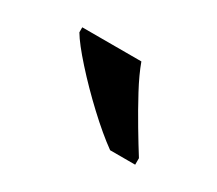

<svg xmlns="http://www.w3.org/2000/svg" viewBox="-49 -852 375 332"><g transform="rotate(30 139.0 -686.0)"><path d="M188 -606Q163 -624 132.5 -652.5Q102 -681 76 -710Q50 -739 40 -756V-766H158Q166 -744 180.5 -717Q195 -690 210.5 -664Q226 -638 238 -619V-606Z"/></g></svg>

Font: Noto Serif Tamil ExtraCondensed SemiBold
Style: Regular
Weight: 600
Width: 2
Designer: Indian Type Foundry, Tom Grace, and the Monotype Design Team
Foundry: Monotype Imaging Inc.
Version: Version 2.004; ttfautohint (v1.8.4.7-5d5b)